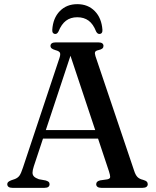

<svg xmlns="http://www.w3.org/2000/svg" viewBox="-20 -904 750 924"><path d="M172 -278H469L472 -237H167ZM218.5 -17.5Q218.5 -9.5 212.8 -4.8Q207 0 194 0H39.5Q27 0 21 -4.8Q15 -9.5 15 -17.5Q15 -23.5 18.8 -27.5Q22.5 -31.5 33 -36L52 -42.5Q66.5 -48.5 74 -59.2Q81.5 -70 90.5 -97.5L266 -624.5Q272 -642 268.5 -650Q265 -658 247.5 -662.5Q234 -666.5 228.5 -671.2Q223 -676 223 -683Q223 -691 229.2 -695.5Q235.5 -700 248 -700H453.5Q466 -700 472 -695.5Q478 -691 478 -683Q478 -675.5 472.8 -670.8Q467.5 -666 454.5 -663Q440.5 -660 437.8 -653.8Q435 -647.5 439.5 -633.5L625.5 -82.5Q632 -62 641.5 -52.2Q651 -42.5 668.5 -38.5Q682 -34.5 686.5 -29.8Q691 -25 691 -17.5Q691 -9.5 684.8 -4.8Q678.5 0 666 0H467.5Q455.5 0 449.2 -4.8Q443 -9.5 443 -17.5Q443 -24.5 447.5 -29Q452 -33.5 462 -36L497 -41Q510 -44 510.2 -52.2Q510.5 -60.5 504.5 -79L313 -654L327.5 -661L142.5 -103Q136.5 -84.5 136.5 -73Q136.5 -61.5 144 -54.2Q151.5 -47 167 -41.5L200 -35.5Q209.5 -32.5 214 -28.8Q218.5 -25 218.5 -17.5ZM352 -821Q319.5 -821 297.5 -804.2Q275.5 -787.5 261.5 -752.5Q258 -746 254.2 -743.2Q250.5 -740.5 245.5 -740.5Q239 -740.5 235 -745.5Q231 -750.5 231.5 -760Q235 -817 267.8 -850.5Q300.5 -884 352 -884Q403.5 -884 436.2 -850.5Q469 -817 473 -760Q473.5 -750.5 469.5 -745.5Q465.5 -740.5 458.5 -740.5Q454 -740.5 450 -743.2Q446 -746 442.5 -752.5Q428.5 -788.5 406.2 -804.8Q384 -821 352 -821Z"/></svg>

Font: Fraunces 18pt
Style: Regular
Weight: 400
Version: Version 1.000;[b76b70a41]